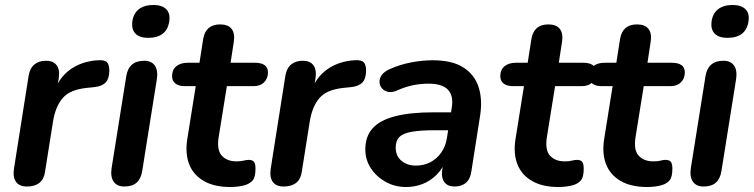

<svg xmlns="http://www.w3.org/2000/svg" viewBox="-20 -741 3027 771"><path d="M88 8Q58 8 44.5 -10.5Q31 -29 36 -63L95 -437Q100 -467 118 -482Q136 -497 165 -497Q194 -497 207.5 -479Q221 -461 216 -427L207 -371H197Q217 -430 263 -462.5Q309 -495 372 -499Q400 -501 409.5 -491Q419 -481 419 -458Q419 -425 404 -409.5Q389 -394 357 -391L328 -388Q261 -381 232 -347.5Q203 -314 193 -254L161 -52Q157 -22 138.5 -7Q120 8 88 8Z M479 8Q450 8 436.5 -11.5Q423 -31 428 -65L487 -435Q492 -466 510 -481.5Q528 -497 559 -497Q588 -497 601.5 -478Q615 -459 610 -424L551 -54Q546 -23 528.5 -7.5Q511 8 479 8ZM575 -589Q541 -589 524.5 -605.5Q508 -622 511 -652Q515 -686 537 -703.5Q559 -721 596 -721Q630 -721 647 -704.5Q664 -688 660 -658Q656 -624 634.5 -606.5Q613 -589 575 -589Z M905 10Q840 10 798 -14.5Q756 -39 739.5 -82Q723 -125 732 -182L766 -395H722Q698 -395 684.5 -405.5Q671 -416 671 -435Q671 -461 688 -475Q705 -489 734 -489H781L796 -585Q801 -614 818 -628.5Q835 -643 864 -643Q896 -643 910 -625Q924 -607 919 -574L906 -489H1004Q1029 -489 1042.5 -479.5Q1056 -470 1056 -450Q1056 -426 1040.5 -410.5Q1025 -395 998 -395H891L858 -190Q850 -138 871 -115.5Q892 -93 930 -93Q948 -93 958.5 -96Q969 -99 979 -99Q993 -99 999.5 -91.5Q1006 -84 1006 -64Q1006 -30 995 -17Q984 -4 965 2Q953 6 936 8Q919 10 905 10Z M1119 8Q1089 8 1075.5 -10.5Q1062 -29 1067 -63L1126 -437Q1131 -467 1149 -482Q1167 -497 1196 -497Q1225 -497 1238.5 -479Q1252 -461 1247 -427L1238 -371H1228Q1248 -430 1294 -462.5Q1340 -495 1403 -499Q1431 -501 1440.5 -491Q1450 -481 1450 -458Q1450 -425 1435 -409.5Q1420 -394 1388 -391L1359 -388Q1292 -381 1263 -347.5Q1234 -314 1224 -254L1192 -52Q1188 -22 1169.5 -7Q1151 8 1119 8Z M1611 10Q1566 10 1529 -10.5Q1492 -31 1469.5 -65Q1447 -99 1447 -141Q1447 -193 1476 -225.5Q1505 -258 1566 -274Q1627 -290 1722 -290H1802L1791 -218H1728Q1669 -218 1634 -212Q1599 -206 1584 -191Q1569 -176 1569 -149Q1569 -114 1592.5 -95Q1616 -76 1650 -76Q1682 -76 1708 -89.5Q1734 -103 1752 -128.5Q1770 -154 1775 -189L1794 -308Q1802 -355 1779.5 -380Q1757 -405 1701 -405Q1668 -405 1637 -398.5Q1606 -392 1573 -377Q1554 -369 1539 -372Q1524 -375 1514.5 -385.5Q1505 -396 1504 -410.5Q1503 -425 1512.5 -439Q1522 -453 1544 -463Q1586 -482 1631.5 -490.5Q1677 -499 1717 -499Q1796 -499 1841 -470Q1886 -441 1902 -391Q1918 -341 1908 -277L1873 -54Q1869 -23 1851.5 -7.5Q1834 8 1805 8Q1778 8 1764.5 -9.5Q1751 -27 1756 -61L1766 -124L1773 -104Q1759 -65 1733.5 -39.5Q1708 -14 1676.5 -2Q1645 10 1611 10Z M2223 10Q2158 10 2116 -14.5Q2074 -39 2057.5 -82Q2041 -125 2050 -182L2084 -395H2040Q2016 -395 2002.5 -405.5Q1989 -416 1989 -435Q1989 -461 2006 -475Q2023 -489 2052 -489H2099L2114 -585Q2119 -614 2136 -628.5Q2153 -643 2182 -643Q2214 -643 2228 -625Q2242 -607 2237 -574L2224 -489H2322Q2347 -489 2360.5 -479.5Q2374 -470 2374 -450Q2374 -426 2358.5 -410.5Q2343 -395 2316 -395H2209L2176 -190Q2168 -138 2189 -115.5Q2210 -93 2248 -93Q2266 -93 2276.5 -96Q2287 -99 2297 -99Q2311 -99 2317.5 -91.5Q2324 -84 2324 -64Q2324 -30 2313 -17Q2302 -4 2283 2Q2271 6 2254 8Q2237 10 2223 10Z M2579 10Q2514 10 2472 -14.5Q2430 -39 2413.5 -82Q2397 -125 2406 -182L2440 -395H2396Q2372 -395 2358.5 -405.5Q2345 -416 2345 -435Q2345 -461 2362 -475Q2379 -489 2408 -489H2455L2470 -585Q2475 -614 2492 -628.5Q2509 -643 2538 -643Q2570 -643 2584 -625Q2598 -607 2593 -574L2580 -489H2678Q2703 -489 2716.5 -479.5Q2730 -470 2730 -450Q2730 -426 2714.5 -410.5Q2699 -395 2672 -395H2565L2532 -190Q2524 -138 2545 -115.5Q2566 -93 2604 -93Q2622 -93 2632.5 -96Q2643 -99 2653 -99Q2667 -99 2673.5 -91.5Q2680 -84 2680 -64Q2680 -30 2669 -17Q2658 -4 2639 2Q2627 6 2610 8Q2593 10 2579 10Z M2805 8Q2776 8 2762.5 -11.5Q2749 -31 2754 -65L2813 -435Q2818 -466 2836 -481.5Q2854 -497 2885 -497Q2914 -497 2927.5 -478Q2941 -459 2936 -424L2877 -54Q2872 -23 2854.5 -7.5Q2837 8 2805 8ZM2901 -589Q2867 -589 2850.5 -605.5Q2834 -622 2837 -652Q2841 -686 2863 -703.5Q2885 -721 2922 -721Q2956 -721 2973 -704.5Q2990 -688 2986 -658Q2982 -624 2960.5 -606.5Q2939 -589 2901 -589Z"/></svg>

Font: Nunito ExtraLight
Style: Bold Italic
Weight: 700
Italic angle: -9°
Version: Version 3.602